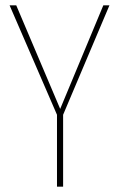

<svg xmlns="http://www.w3.org/2000/svg" viewBox="-20 -701 448 721"><path d="M391 -681 217 -270V0H194V-270L16 -681H41L206 -292L368 -681Z"/></svg>

Font: Fira Sans Extra Condensed Thin
Style: Regular
Weight: 250
Width: 1
Designer: Carrois Corporate & Edenspiekermann AG
Foundry: Carrois Corporate GbR & Edenspiekermann AG
Version: Version 4.203